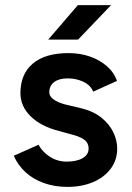

<svg xmlns="http://www.w3.org/2000/svg" viewBox="-20 -720 517 752"><path d="M244 12Q194 12 152 -3Q110 -18 80 -45.5Q50 -73 34 -110L131 -153Q146 -125 175.5 -106Q205 -87 241 -87Q280 -87 303.5 -100.5Q327 -114 327 -138Q327 -161 309 -173.5Q291 -186 258 -194L211 -207Q140 -225 100 -264.5Q60 -304 60 -355Q60 -430 108.5 -471Q157 -512 248 -512Q294 -512 332.5 -498.5Q371 -485 399 -460.5Q427 -436 438 -403L345 -361Q335 -386 307 -399.5Q279 -413 245 -413Q211 -413 192 -398.5Q173 -384 173 -358Q173 -343 190 -330.5Q207 -318 239 -310L298 -296Q347 -284 378 -258.5Q409 -233 424 -201.5Q439 -170 439 -138Q439 -93 413.5 -59Q388 -25 344 -6.5Q300 12 244 12ZM169 -565 285 -700H415L286 -565Z"/></svg>

Font: Figtree Light SemiBold
Style: Regular
Weight: 600
Version: Version 2.002